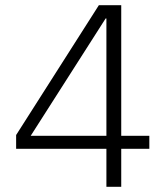

<svg xmlns="http://www.w3.org/2000/svg" viewBox="-20 -718 640 738"><path d="M446 0H389V-146H42V-199L360 -698H446V-196H554V-146H446ZM386 -647 98 -196H389V-647Z"/></svg>

Font: IBM Plex Sans Light
Style: Regular
Weight: 300
Designer: Mike Abbink, Paul van der Laan, Pieter van Rosmalen
Foundry: Bold Monday
Version: Version 3.201